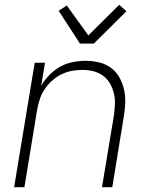

<svg xmlns="http://www.w3.org/2000/svg" viewBox="-20 -782 640 802"><path d="M39 0 125 -520H168L152 -423Q166 -448 186.5 -469Q207 -490 231.5 -503.5Q256 -517 283.5 -522.5Q311 -528 337 -528Q366 -528 393.5 -521.5Q421 -515 443 -499Q465 -483 478.5 -459Q492 -435 498 -408Q504 -381 503 -352Q502 -323 497 -294L449 0H406L456 -301Q459 -324 460 -347.5Q461 -371 455.5 -393Q450 -415 439 -434Q428 -453 410 -466Q392 -479 370 -484.5Q348 -490 324 -490Q302 -490 280 -486Q258 -482 236.5 -471.5Q215 -461 197 -444.5Q179 -428 166 -408.5Q153 -389 146 -367Q139 -345 135 -323L82 0ZM314 -600 225 -737 259 -759 349 -634 478 -762 508 -735 372 -600Z"/></svg>

Font: Iosevka Aile XLt Obl
Style: Regular
Weight: 200
Italic angle: -9°
Designer: Belleve Invis
Foundry: Belleve Invis
Version: Version 31.1.0; ttfautohint (v1.8.4)